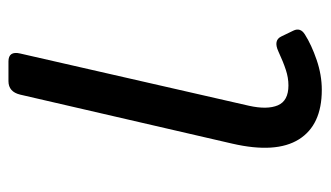

<svg xmlns="http://www.w3.org/2000/svg" viewBox="-178 -562 755 438"><g transform="rotate(-90 199.0 -342.5)"><path d="M90.8 -189.5 202.6 -673.3Q209 -700.2 233.4 -700.2H278.3Q302.7 -700.2 296.4 -673.3L177.2 -151.4Q168 -109.9 178.2 -85.7Q188.5 -61.5 223.6 -61.5Q241.2 -61.5 259 -67.4Q276.9 -73.2 301.3 -84.5Q326.7 -96.2 335.4 -77.6L348.6 -50.3Q356.4 -34.2 339.8 -23.9Q315.9 -8.8 281.7 2.9Q247.6 14.6 213.4 14.6Q133.3 14.6 100.6 -37.6Q67.9 -89.8 90.8 -189.5Z"/></g></svg>

Font: Istok Web
Style: BoldItalic
Weight: 700
Italic angle: -13°
Designer: Andrey V. Panov
Foundry: Andrey V. Panov
Version: Version 1.0.2g